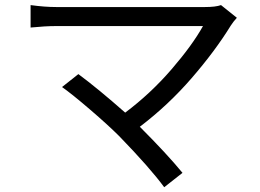

<svg xmlns="http://www.w3.org/2000/svg" viewBox="-20 -705 1040 769"><path d="M865.2 -684.6 928.7 -633.8Q915 -619.1 904.3 -602.5Q841.8 -501 748 -392.6Q654.3 -284.2 540 -197.3Q648.4 -88.9 710.9 -12.7L637.7 44.9Q582 -31.2 458 -159.2Q413.1 -204.1 340.8 -266.1Q268.6 -328.1 228.5 -356.4L293.9 -408.2Q373 -349.6 481.4 -253.9Q583 -330.1 666.5 -426.8Q750 -523.4 793 -600.6H205.1Q161.1 -600.6 102.5 -594.7V-684.6Q159.2 -676.8 205.1 -676.8H800.8Q843.8 -676.8 865.2 -684.6Z"/></svg>

Font: Gen Shin Gothic Regular
Style: Regular
Weight: 400
Designer: [Source Han Sans]
Ryoko NISHIZUKA  (kana & ideographs); Paul D. Hunt (Latin, Greek & Cyrillic); Wenlong ZHANG  (bopomofo
Version: Version 1.002.20150607